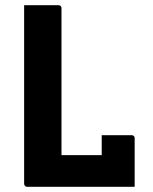

<svg xmlns="http://www.w3.org/2000/svg" viewBox="-20 -720 590 740"><path d="M84 0Q82 0 80 -1Q78 -2 76.5 -3.5Q75 -5 74 -7Q73 -9 73 -11Q73 -88 73 -166Q73 -244 73 -321Q73 -398 73 -472.5Q73 -547 73 -617Q73 -638 73 -658.5Q73 -679 73 -700Q107 -700 140 -700Q173 -700 206 -700Q209 -700 211.5 -698.5Q214 -697 215.5 -694.5Q217 -692 217 -689Q217 -619 217 -548Q217 -477 217 -405.5Q217 -334 217 -263Q217 -192 217 -122H391Q417 -122 435.5 -115.5Q454 -109 466 -94Q478 -79 485.5 -56Q493 -33 499 0ZM372 -199Q392 -199 411 -199Q430 -199 448.5 -199Q467 -199 488 -199Q491 -199 493.5 -197.5Q496 -196 497.5 -193.5Q499 -191 499 -188Q499 -169 499 -145Q499 -121 499 -94.5Q499 -68 499 -43.5Q499 -19 499 0Q450 -4 422 -18Q394 -32 383 -55Q372 -78 372 -108Q372 -122 372 -138Q372 -154 372 -170.5Q372 -187 372 -199Z"/></svg>

Font: Recursive
Style: Bold
Weight: 700
Version: Version 1.085